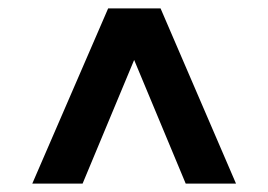

<svg xmlns="http://www.w3.org/2000/svg" viewBox="-20 -579 640 458"><path d="M543 -141 363 -559H238L57 -141H177L300 -436L423 -141Z"/></svg>

Font: Talent SemiBold
Style: Bold
Weight: 700
Designer: Mike Powis
Version: Version 1.001;hotconv 1.0.109;makeotfexe 2.5.65596